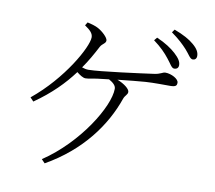

<svg xmlns="http://www.w3.org/2000/svg" viewBox="-89 -907 1178 1053"><g transform="rotate(10 500.0 -380.0)"><path d="M788 -641C809 -616 819 -592 834 -592C849 -592 858 -600 858 -615C858 -635 846 -653 820 -677C797 -698 762 -722 713 -743L699 -726C740 -696 767 -668 788 -641ZM877 -708C900 -683 910 -659 926 -659C938 -659 947 -667 947 -682C947 -702 937 -721 911 -743C887 -764 851 -784 800 -803L788 -786C831 -755 855 -732 877 -708ZM225 43C421 -68 534 -227 587 -380C594 -401 609 -406 609 -422C609 -438 580 -462 539 -478C597 -484 658 -491 692 -493C738 -496 801 -495 829 -495C862 -495 866 -504 866 -519C866 -540 824 -562 792 -562C774 -562 769 -549 727 -544C670 -536 432 -504 373 -504C361 -504 350 -506 336 -511C365 -552 389 -595 412 -639C422 -658 442 -662 442 -679C442 -695 410 -725 384 -739C370 -747 346 -754 323 -759L312 -741C343 -720 359 -704 359 -682C359 -628 252 -435 86 -300L105 -280C197 -344 263 -411 315 -481C332 -467 351 -455 364 -455C383 -455 407 -462 433 -465L493 -472C516 -459 533 -445 533 -426C533 -328 399 -106 206 23Z"/></g></svg>

Font: Noto Serif SC Light
Style: Regular
Weight: 300
Designer: Ryoko NISHIZUKA 西塚涼子 (kana & ideographs); Frank Grießhammer (Latin, Greek & Cyrillic); Wenlong ZHANG 张文龙 (bopomofo); San
Foundry: Adobe
Version: Version 2.001;hotconv 1.1.0;makeotfexe 2.6.0